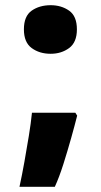

<svg xmlns="http://www.w3.org/2000/svg" viewBox="-20 -580 388 739"><path d="M175 -373Q132 -373 102 -395Q72 -417 72 -467Q72 -518 102 -539Q132 -560 175 -560Q216 -560 246 -539Q276 -518 276 -467Q276 -417 246 -395Q216 -373 175 -373ZM277 -135Q268 -99 254 -49Q240 1 224 51.5Q208 102 191 139H55Q65 93 74 42.5Q83 -8 91 -57Q99 -106 103 -146H270Z"/></svg>

Font: Noto Sans Oriya Blk
Style: Regular
Weight: 900
Designer: Amélie Bonet and Sol Matas
Foundry: Google LLC
Version: Version 2.006; ttfautohint (v1.8.4.7-5d5b)